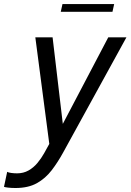

<svg xmlns="http://www.w3.org/2000/svg" viewBox="-88 -718 654 962"><path d="M-10.5 224Q-30.5 224 -47.5 222Q-64.5 220 -68 218L-52 143Q-46.5 146.5 -32 148.5Q-17.5 150.5 -2.5 150.5Q29.5 150.5 54.8 136.2Q80 122 99.2 99Q118.5 76 133 50L159 3L89 -531H175.5L229.5 -74H214.5L454.5 -531H545.5L228.5 46Q202 94.5 171 135Q140 175.5 96.8 199.8Q53.5 224 -10.5 224ZM216.5 -659 225 -697.5H484L475.5 -659Z"/></svg>

Font: Epilogue
Style: Italic
Weight: 400
Italic angle: -12°
Designer: Tyler Finck
Foundry: Etcetera Type Co
Version: Version 2.112